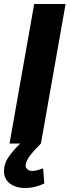

<svg xmlns="http://www.w3.org/2000/svg" viewBox="-30 -722 350 966"><path d="M300 -702H142L18 0H176ZM133 138Q118 138 108.5 130.5Q99 123 99 110Q99 94 115 69.5Q131 45 176 0H72Q34 37 12 69.5Q-10 102 -10 139Q-10 178 19.5 201Q49 224 97 224Q146 224 193 201L187 125Q152 138 133 138Z"/></svg>

Font: Geom Bold
Style: Bold Italic
Weight: 700
Italic angle: -10°
Version: Version 1.102